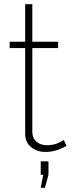

<svg xmlns="http://www.w3.org/2000/svg" viewBox="-20 -719 347 915"><path d="M297 -24Q295 -23 281 -15.5Q267 -8 245 -1.5Q223 5 196 5Q157 5 128.5 -17.5Q100 -40 100 -81V-490H26V-520H100V-699H134V-520H257V-490H134V-86Q136 -57 156 -42Q176 -27 202 -27Q235 -27 258.5 -38Q282 -49 284 -52ZM174 176 186 114H174V50H211V114L194 176Z"/></svg>

Font: Raleway ExtraLight
Style: Regular
Weight: 200
Designer: Matt McInerney, Pablo Impallari, Rodrigo Fuenzalida
Foundry: Matt McInerney, Pablo Impallari, Rodrigo Fuenzalida
Version: Version 4.026